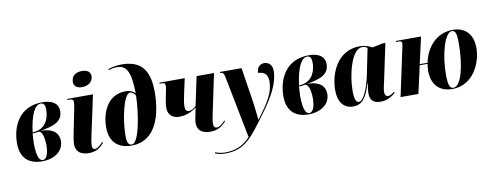

<svg xmlns="http://www.w3.org/2000/svg" viewBox="-77 -1184 4695 1834"><g transform="rotate(-10 2271.0 -267.0)"><path d="M248 10C372 10 457 -56 457 -151C457 -257 361 -280 284 -280C422 -303 500 -336 500 -436C500 -504 446 -546 347 -546C116 -546 40 -359 40 -201C40 -60 117 10 248 10ZM224 -280 205 -278C227 -447 272 -536 328 -536C359 -536 371 -513 371 -470C371 -403 345 -293 224 -280ZM256 -1C229 -1 198 -34 198 -177C198 -192 201 -248 203 -268C226 -269 249 -272 266 -275C299 -268 314 -200 314 -135C314 -46 289 -1 256 -1Z M746 -622C801 -622 853 -652 853 -710C853 -757 814 -774 771 -774C718 -774 667 -752 667 -685C667 -641 702 -622 746 -622ZM701 10C778 10 816 -24 850 -64L843 -73C822 -49 791 -19 766 -19C745 -19 740 -34 739 -55C739 -78 743 -105 752 -145L836 -536H587L585 -526H598C636 -526 644 -517 644 -493C644 -473 640 -451 635 -428L591 -210C578 -147 575 -117 575 -99C575 -26 621 10 701 10Z M1115 10C1363 10 1421 -253 1421 -459C1421 -688 1325 -770 1153 -770C1098 -770 1045 -757 1023 -747L1025 -737C1043 -744 1069 -752 1105 -752C1200 -752 1236 -684 1240 -474C1225 -493 1193 -511 1148 -511C966 -511 905 -338 905 -202C905 -73 974 10 1115 10ZM1120 0C1083 0 1073 -33 1073 -94C1073 -237 1123 -491 1187 -491C1207 -491 1224 -479 1239 -454C1236 -289 1190 0 1120 0Z M1879 10C1958 10 2000 -25 2034 -65L2029 -72C1988 -30 1968 -19 1948 -19C1927 -19 1916 -30 1916 -59C1916 -84 1921 -115 1929 -151L2010 -536H1841L1782 -257C1757 -233 1734 -220 1713 -220C1687 -220 1676 -237 1676 -270C1676 -304 1686 -353 1697 -404L1726 -536H1481L1479 -526H1501C1531 -526 1535 -515 1535 -496C1535 -482 1532 -463 1525 -430L1516 -387C1509 -354 1503 -313 1503 -287C1503 -244 1522 -182 1617 -182C1701 -182 1758 -227 1780 -243L1764 -165C1759 -142 1754 -119 1754 -95C1754 -38 1784 10 1879 10Z M1985 240C2181 240 2251 128 2400 -72C2510 -220 2575 -344 2575 -458C2575 -508 2548 -546 2497 -546C2458 -546 2425 -517 2425 -463C2463 -463 2518 -450 2518 -368C2518 -260 2467 -177 2353 -25H2350C2346 -58 2336 -158 2328 -210L2277 -536H2069L2066 -526H2074C2096 -526 2105 -513 2112 -473L2229 124C2164 194 2089 230 1985 230C1940 230 1912 220 1889 211L1886 222C1912 233 1947 240 1985 240Z M2832 10C2956 10 3041 -56 3041 -151C3041 -257 2945 -280 2868 -280C3006 -303 3084 -336 3084 -436C3084 -504 3030 -546 2931 -546C2700 -546 2624 -359 2624 -201C2624 -60 2701 10 2832 10ZM2808 -280 2789 -278C2811 -447 2856 -536 2912 -536C2943 -536 2955 -513 2955 -470C2955 -403 2929 -293 2808 -280ZM2840 -1C2813 -1 2782 -34 2782 -177C2782 -192 2785 -248 2787 -268C2810 -269 2833 -272 2850 -275C2883 -268 2898 -200 2898 -135C2898 -46 2873 -1 2840 -1Z M3267 10C3351 10 3397 -50 3435 -182H3440C3434 -148 3429 -122 3429 -85C3429 -20 3465 10 3528 10C3605 10 3645 -24 3677 -50L3671 -61C3655 -46 3632 -31 3611 -31C3591 -31 3578 -45 3578 -74C3578 -103 3592 -158 3597 -181L3672 -535H3646L3543 -514C3516 -530 3475 -546 3425 -546C3198 -546 3121 -321 3121 -174C3121 -63 3169 10 3267 10ZM3327 -24C3298 -24 3284 -55 3284 -142C3284 -282 3340 -534 3446 -534C3464 -534 3481 -531 3496 -517L3444 -261C3418 -133 3368 -24 3327 -24Z M4227 10C4428 10 4520 -191 4520 -336C4520 -485 4433 -546 4327 -546C4161 -546 4063 -416 4036 -278H3960L4018 -536H3774L3772 -526H3795C3824 -526 3830 -519 3830 -502C3830 -483 3824 -462 3817 -430L3725 0H3898L3958 -268H4034C4031 -249 4028 -225 4028 -202C4028 -60 4108 10 4227 10ZM4239 0C4203 0 4189 -35 4189 -138C4189 -334 4249 -536 4316 -536C4350 -536 4362 -502 4362 -416C4362 -195 4315 0 4239 0Z"/></g></svg>

Font: Noto Serif Display Condensed Black
Style: Italic
Weight: 900
Width: 3
Italic angle: -12°
Designer: Monotype Design Team
Foundry: Monotype Imaging Inc.
Version: Version 2.009